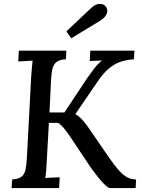

<svg xmlns="http://www.w3.org/2000/svg" viewBox="-20 -958 722 978"><path d="M39 0 42 -44Q74 -46 89.5 -58Q105 -70 110 -94Q115 -118 117 -155L139 -571Q141 -593 142.5 -613.5Q144 -634 146 -649Q129 -648 109 -647Q89 -646 73 -645L76 -700H318L316 -656Q287 -655 271 -644.5Q255 -634 248.5 -611.5Q242 -589 240 -552L232 -385H308L424 -560Q440 -583 460 -609Q480 -635 500 -650Q484 -649 468 -648.5Q452 -648 437 -647L440 -700H665L662 -656Q627 -654 596 -644Q565 -634 534.5 -609Q504 -584 470 -532L364 -377Q389 -361 405.5 -341Q422 -321 436 -300L537 -153Q567 -110 589.5 -86Q612 -62 632 -53Q652 -44 673 -44L671 0H541Q532 0 516 -15Q500 -30 481.5 -53Q463 -76 446 -99L342 -255Q327 -278 309.5 -300Q292 -322 276 -332Q267 -332 254 -332Q241 -332 229 -332L218 -134Q217 -107 215 -85.5Q213 -64 211 -51Q228 -53 248.5 -53.5Q269 -54 284 -55L281 0ZM343 -763 318 -798 443 -916Q461 -933 476 -936.5Q491 -940 502.5 -936Q514 -932 519 -924Q526 -916 526.5 -904Q527 -892 519 -879Q511 -866 491 -853Z"/></svg>

Font: Lora Medium
Style: Italic
Weight: 500
Italic angle: -3°
Designer: Olga Karpushina, Alexei Vanyashin (Cyrillic)
Foundry: Cyreal
Version: Version 3.004